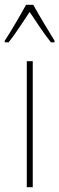

<svg xmlns="http://www.w3.org/2000/svg" viewBox="-41 -783 248 803"><path d="M98 -763H68C44 -719 0 -644 -21 -613V-606H-5C22 -639 58 -696 83 -733C110 -693 144 -640 172 -606H187V-613C175 -632 124 -716 98 -763ZM96 0V-527H71V0Z"/></svg>

Font: Noto Sans Arabic ExtCond Thin
Style: Regular
Weight: 100
Width: 2
Designer: Monotype Design Team, Nadine Chahine, Nizar Qandah and Khaled Hosny
Foundry: Monotype Imaging Inc.
Version: Version 2.012